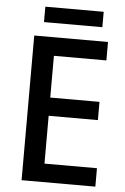

<svg xmlns="http://www.w3.org/2000/svg" viewBox="-58 -902 617 944"><g transform="rotate(5 250.5 -430.0)"><path d="M415 -860H127V-784H415ZM449 0V-91H190V-327H433V-417H190V-623H449V-714H85V0Z"/></g></svg>

Font: Noto Sans Lao Looped SemiCondensed Medium
Style: Regular
Weight: 500
Width: 4
Designer: Mark Frömberg, Ben Mitchell
Foundry: The Fontpad Ltd
Version: Version 1.002